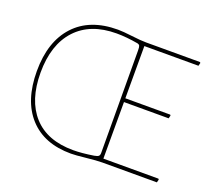

<svg xmlns="http://www.w3.org/2000/svg" viewBox="-114 -797 1060 957"><g transform="rotate(20 416.5 -318.5)"><path d="M358 -649Q385 -649 434 -643Q483 -637 511 -637H797L800 -633L796 -617H509V-340H747L750 -336L746 -320H509V-20H801L804 -16L800 0H511Q482 0 427 6Q372 12 348 12Q205 12 126.5 -74.5Q48 -161 48 -317Q48 -474 129 -561.5Q210 -649 358 -649ZM358 -629Q220 -629 144 -547Q68 -465 68 -316Q68 -170 141 -89Q214 -8 353 -8Q398 -8 461 -18Q478 -21 483.5 -26Q489 -31 489 -43L487 -586Q487 -604 484 -610Q481 -616 473 -618Q411 -629 358 -629Z"/></g></svg>

Font: Alegreya Sans SC Thin
Style: Regular
Weight: 100
Designer: Juan Pablo del Peral
Foundry: Huerta Tipografica
Version: Version 2.007